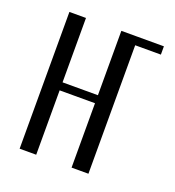

<svg xmlns="http://www.w3.org/2000/svg" viewBox="-98 -574 596 653"><g transform="rotate(20 200.0 -247.5)"><path d="M104 -495V-262H232V-495H293V0H232V-233H104V0H44V-495ZM291 -495H386V-465H291Z"/></g></svg>

Font: Moniqa Paragraph
Style: Regular
Weight: 400
Designer: Rajesh Rajput
Foundry: Rajesh Rajput
Version: Version 1.000